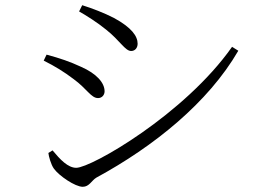

<svg xmlns="http://www.w3.org/2000/svg" viewBox="-20 -728 1040 738"><path d="M284 -684C311 -669 355 -641 388 -614C441 -572 461 -532 484 -532C500 -532 509 -545 509 -560C509 -589 486 -622 418 -659C379 -679 334 -696 296 -708ZM872 -548C690 -289 331 -83 273 -83C241 -83 211 -115 182 -150L166 -140C167 -128 176 -95 187 -80C207 -52 269 -10 298 -10C323 -10 332 -34 350 -45C571 -165 780 -333 896 -533ZM148 -495C192 -473 226 -452 263 -424C315 -386 330 -351 357 -351C372 -351 382 -363 382 -377C382 -410 351 -445 292 -471C249 -491 211 -504 159 -518Z"/></svg>

Font: Noto Serif CJK SC Light
Style: Regular
Weight: 300
Designer: Ryoko NISHIZUKA 西塚涼子 (kana & ideographs); Frank Grießhammer (Latin, Greek & Cyrillic); Wenlong ZHANG 张文龙 (bopomofo); San
Foundry: Adobe
Version: Version 2.001;hotconv 1.1.0;makeotfexe 2.6.0